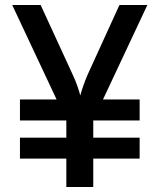

<svg xmlns="http://www.w3.org/2000/svg" viewBox="-20 -750 640 770"><path d="M60 -114V-198H246V-267H60V-351H207L29 -730H143L270 -454Q283 -427 291 -403Q299 -379 302 -367Q305 -379 313 -403Q321 -427 333 -454L459 -730H571L393 -351H540V-267H354V-198H540V-114H354V0H246V-114Z"/></svg>

Font: Pitagon Sans Mono SemiBold
Style: Regular
Weight: 600
Monospace: yes
Designer: Travis Tran
Foundry: Pitagon
Version: Version 1.001; ttfautohint (v1.8.4.7-5d5b);gftools[0.9.26]